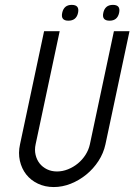

<svg xmlns="http://www.w3.org/2000/svg" viewBox="-20 -756 543 776"><path d="M503.4 -629.9 406.2 -172.9Q398.4 -136.7 377.9 -105.2Q357.4 -73.7 328.6 -50.3Q299.8 -26.9 265.9 -13.4Q231.9 0 197.3 0Q162.1 0 133.3 -13.7Q104.5 -27.3 85.9 -51Q67.4 -74.7 60.3 -106.2Q53.2 -137.7 61 -172.9L158.2 -629.9H221.2L124 -172.9Q119.1 -150.4 123.8 -130.4Q128.4 -110.4 140.1 -95.5Q151.9 -80.6 169.9 -71.8Q188 -63 210.4 -63Q232.9 -63 254.9 -71.8Q276.9 -80.6 294.9 -95.5Q313 -110.4 325.7 -130.4Q338.4 -150.4 343.3 -172.9L440.4 -629.9ZM270 -736.3Q302.2 -736.3 295.4 -704.1Q288.6 -672.4 256.3 -672.4Q224.6 -672.4 231.4 -704.1Q238.3 -736.3 270 -736.3ZM436.5 -736.3Q468.3 -736.3 461.4 -704.1Q454.6 -672.4 422.9 -672.4Q390.6 -672.4 397.5 -704.1Q404.3 -736.3 436.5 -736.3Z"/></svg>

Font: Fibel Nord
Style: Italic
Weight: 400
Designer: Peter Wiegel
Foundry: Peter Wioegel
Version: Version 000.000